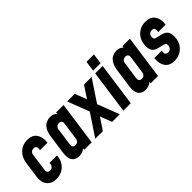

<svg xmlns="http://www.w3.org/2000/svg" viewBox="66 -1494 2282 2282"><g transform="rotate(-45 1207.0 -353.5)"><path d="M380 -182 379 -172Q373.5 -114.5 345.2 -73Q317 -31.5 273.5 -9.2Q230 13 178 13Q98.5 13 58 -38Q17.5 -89 29 -172L58 -378Q69.5 -461.5 124.2 -512.2Q179 -563 259 -563Q340 -563 377.8 -511.8Q415.5 -460.5 407 -378L406 -368H281L284 -388Q287 -408.5 277.2 -423.2Q267.5 -438 241 -438Q218 -438 202.5 -424.2Q187 -410.5 184 -388L153 -162Q150 -139.5 160.8 -125.8Q171.5 -112 195.5 -112Q220.5 -112 234.8 -126.5Q249 -141 252 -162L255 -182Z M562 13Q529.5 13 501 -1.5Q472.5 -16 458.2 -53.8Q444 -91.5 454 -162L486 -388Q496 -458.5 520.8 -496.5Q545.5 -534.5 577.8 -548.8Q610 -563 642 -563Q700 -563 730 -527.5L733 -550H858L781 0H656L659 -22.5Q620 13 562 13ZM621.5 -112Q646.5 -112 661.2 -126.2Q676 -140.5 679 -162L711 -388Q714 -410 703 -424Q692 -438 668 -438Q646 -438 630.2 -424.8Q614.5 -411.5 611 -388L579 -162Q576 -140.5 586.5 -126.2Q597 -112 621.5 -112Z M841 0 1024 -275 918 -550H1046L1103.5 -401.5L1202 -550H1330L1147 -275L1253 0H1125L1067.5 -148.5L969 0Z M1396 -590 1414 -720H1539L1521 -590ZM1313 0 1390 -550H1515L1438 0Z M1677 13Q1644.5 13 1616 -1.5Q1587.5 -16 1573.2 -53.8Q1559 -91.5 1569 -162L1601 -388Q1611 -458.5 1635.8 -496.5Q1660.5 -534.5 1692.8 -548.8Q1725 -563 1757 -563Q1815 -563 1845 -527.5L1848 -550H1973L1896 0H1771L1774 -22.5Q1735 13 1677 13ZM1736.5 -112Q1761.5 -112 1776.2 -126.2Q1791 -140.5 1794 -162L1826 -388Q1829 -410 1818 -424Q1807 -438 1783 -438Q1761 -438 1745.2 -424.8Q1729.5 -411.5 1726 -388L1694 -162Q1691 -140.5 1701.5 -126.2Q1712 -112 1736.5 -112Z M2164 13Q2083 13 2045 -38.2Q2007 -89.5 2015 -172L2016 -182H2141L2138 -162Q2134.5 -137.5 2147.5 -124.8Q2160.5 -112 2181 -112Q2206 -112 2222.5 -129.2Q2239 -146.5 2239 -175.5Q2239 -199 2227.8 -206.5Q2216.5 -214 2196 -218Q2150.5 -227.5 2116 -238.5Q2081.5 -249.5 2062.2 -275Q2043 -300.5 2043 -353Q2043 -416 2069.5 -463.2Q2096 -510.5 2141.8 -536.8Q2187.5 -563 2244.5 -563Q2326 -563 2363.8 -511.8Q2401.5 -460.5 2393 -378L2392 -368H2267L2270 -388Q2273 -408.5 2263.2 -423.2Q2253.5 -438 2228 -438Q2202.5 -438 2186.2 -421.5Q2170 -405 2170 -375.5Q2170 -352 2181.5 -344.5Q2193 -337 2213 -333Q2260 -324 2294.2 -312.5Q2328.5 -301 2347.2 -275.5Q2366 -250 2366 -198Q2366 -135 2339.5 -87.5Q2313 -40 2267.2 -13.5Q2221.5 13 2164 13Z"/></g></svg>

Font: Mohave
Style: Bold Italic
Weight: 700
Italic angle: -8°
Designer: Gumpita Rahayu
Foundry: Tokotype
Version: Version 2.003; ttfautohint (v1.8.3)